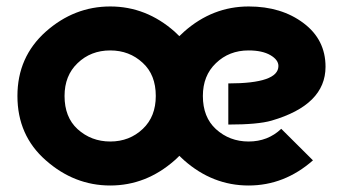

<svg xmlns="http://www.w3.org/2000/svg" viewBox="-20 -567 1076 597"><path d="M322.8 -127Q382.8 -127 424.3 -166.5Q464.4 -204.6 464.4 -268.6Q464.4 -334.5 423.8 -371.6Q382.3 -410.2 322.8 -410.2Q262.2 -410.2 221.2 -370.6Q180.7 -332 180.7 -268.6Q180.7 -202.6 221.2 -165.5Q263.7 -127 322.8 -127ZM322.8 9.8Q210.9 9.8 122.1 -68.8Q34.2 -146 34.2 -268.6Q34.2 -390.1 122.6 -468.8Q210.9 -546.9 322.8 -546.9Q434.6 -546.9 523.4 -468.3Q530.8 -461.4 537.6 -454.6Q544.9 -461.9 552.7 -468.8Q641.1 -546.9 753.4 -546.9Q855 -546.9 923.8 -495.1Q992.2 -443.8 992.2 -359.4Q992.2 -240.7 824.2 -191.9Q782.2 -179.7 689.9 -179.7V-307.6Q845.7 -307.6 845.7 -361.8Q845.7 -380.9 820.8 -395.5Q795.4 -410.2 752.9 -410.2Q692.4 -410.2 651.4 -370.6Q610.8 -332 610.8 -268.6Q610.8 -202.6 651.4 -165.5Q693.8 -127 752.9 -127Q813 -127 854.5 -166.5L953.1 -68.4Q864.3 9.8 752.9 9.8Q641.1 9.8 552.2 -68.8Q544.4 -75.7 537.6 -82.5Q530.8 -75.2 522.9 -68.4Q434.1 9.8 322.8 9.8Z"/></svg>

Font: New Shape
Style: Bold
Weight: 700
Designer: Wojciech Kalinowski "wmk69" (wmk69@o2.pl)
Foundry: Wojciech Kalinowski "wmk69" (wmk69@o2.pl)
Version: Version 2.1.1; 2021-05-14